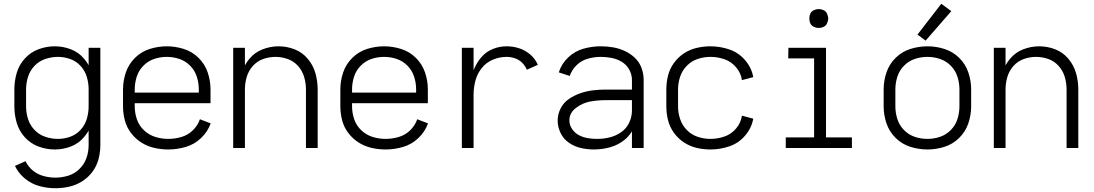

<svg xmlns="http://www.w3.org/2000/svg" viewBox="-20 -783 5790 1016"><path d="M273 213Q230 213 188 201.5Q146 190 112 162Q78 134 59 95L115 70Q129 99 154 119.5Q179 140 210.5 148.5Q242 157 273 157Q308 157 341.5 146.5Q375 136 400.5 111Q426 86 437.5 53Q449 20 449 -15V-92Q439 -74 425 -58Q397 -24 355.5 -8Q314 8 270 8Q226 8 184 -7.5Q142 -23 111.5 -56.5Q81 -90 68.5 -133Q56 -176 56 -220V-310Q56 -354 68.5 -397Q81 -440 111.5 -473.5Q142 -507 184 -522.5Q226 -538 270 -538Q314 -538 355.5 -522Q397 -506 425 -472Q439 -456 449 -438V-530H511V-15Q511 22 501.5 58.5Q492 95 469.5 125.5Q447 156 415.5 176Q384 196 347.5 204.5Q311 213 273 213ZM287 -48Q320 -48 352 -59.5Q384 -71 407 -96.5Q430 -122 439.5 -154.5Q449 -187 449 -220V-310Q449 -343 439.5 -375.5Q430 -408 407 -433.5Q384 -459 352 -470.5Q320 -482 287 -482Q253 -482 220 -471Q187 -460 163 -435Q139 -410 128.5 -377Q118 -344 118 -310V-220Q118 -186 128.5 -153Q139 -120 163 -95Q187 -70 220 -59Q253 -48 287 -48Z M870 8Q833 8 796 -0.5Q759 -9 727.5 -29Q696 -49 673 -79.5Q650 -110 640.5 -146.5Q631 -183 631 -220V-310Q631 -356 646 -400Q661 -444 694.5 -477Q728 -510 772.5 -524Q817 -538 863 -538Q908 -538 952.5 -524Q997 -510 1030.5 -477Q1064 -444 1079 -400Q1094 -356 1094 -310V-237H693V-220Q693 -185 704.5 -151.5Q716 -118 742 -93.5Q768 -69 801.5 -58.5Q835 -48 870 -48Q905 -48 939.5 -58Q974 -68 1000 -93Q1026 -118 1038 -152L1095 -130Q1079 -86 1044 -52.5Q1009 -19 963 -5.5Q917 8 870 8ZM693 -293H1032V-310Q1032 -344 1021.5 -377Q1011 -410 986.5 -435Q962 -460 929.5 -471Q897 -482 863 -482Q828 -482 795.5 -471Q763 -460 738.5 -435Q714 -410 703.5 -377Q693 -344 693 -310Z M1214 0V-530H1276V-437Q1286 -456 1300 -472Q1328 -506 1369.5 -522Q1411 -538 1454 -538Q1498 -538 1539 -522Q1580 -506 1608.5 -472Q1637 -438 1649 -396Q1661 -354 1661 -310V0H1599V-310Q1599 -343 1589.5 -375.5Q1580 -408 1557.5 -433.5Q1535 -459 1503 -470.5Q1471 -482 1438 -482Q1404 -482 1372 -470.5Q1340 -459 1317.5 -433.5Q1295 -408 1285.5 -375.5Q1276 -343 1276 -310V0Z M2020 8Q1983 8 1946 -0.5Q1909 -9 1877.5 -29Q1846 -49 1823 -79.5Q1800 -110 1790.5 -146.5Q1781 -183 1781 -220V-310Q1781 -356 1796 -400Q1811 -444 1844.5 -477Q1878 -510 1922.5 -524Q1967 -538 2013 -538Q2058 -538 2102.5 -524Q2147 -510 2180.5 -477Q2214 -444 2229 -400Q2244 -356 2244 -310V-237H1843V-220Q1843 -185 1854.5 -151.5Q1866 -118 1892 -93.5Q1918 -69 1951.5 -58.5Q1985 -48 2020 -48Q2055 -48 2089.5 -58Q2124 -68 2150 -93Q2176 -118 2188 -152L2245 -130Q2229 -86 2194 -52.5Q2159 -19 2113 -5.5Q2067 8 2020 8ZM1843 -293H2182V-310Q2182 -344 2171.5 -377Q2161 -410 2136.5 -435Q2112 -460 2079.5 -471Q2047 -482 2013 -482Q1978 -482 1945.5 -471Q1913 -460 1888.5 -435Q1864 -410 1853.5 -377Q1843 -344 1843 -310Z M2424 0V-530H2486V-411Q2488 -417 2491 -423Q2506 -457 2530.5 -484Q2555 -511 2589.5 -524.5Q2624 -538 2661 -538Q2695 -538 2727.5 -527.5Q2760 -517 2786.5 -494Q2813 -471 2826 -440L2768 -414Q2759 -435 2743 -451Q2727 -467 2705 -474.5Q2683 -482 2661 -482Q2623 -482 2587.5 -467Q2552 -452 2528.5 -422Q2505 -392 2495.5 -355.5Q2486 -319 2486 -281V0Z M3123 8Q3089 8 3055 0.5Q3021 -7 2991.5 -27Q2962 -47 2946.5 -79Q2931 -111 2931 -145Q2931 -179 2947 -210Q2963 -241 2991.5 -260Q3020 -279 3052 -290Q3084 -301 3117.5 -305Q3151 -309 3185 -309H3324V-361Q3324 -389 3309.5 -415Q3295 -441 3270 -456Q3245 -471 3216.5 -476.5Q3188 -482 3159 -482Q3125 -482 3091 -472.5Q3057 -463 3031.5 -438.5Q3006 -414 2995 -381L2937 -400Q2951 -445 2986 -478.5Q3021 -512 3066.5 -525Q3112 -538 3159 -538Q3192 -538 3224 -532.5Q3256 -527 3285.5 -513.5Q3315 -500 3339 -477.5Q3363 -455 3374.5 -424Q3386 -393 3386 -361V0H3324V-88Q3309 -63 3286 -44Q3252 -16 3209.5 -4Q3167 8 3123 8ZM3140 -48Q3173 -48 3206 -56Q3239 -64 3267 -83.5Q3295 -103 3309.5 -134Q3324 -165 3324 -198V-253H3185Q3144 -253 3104 -246Q3064 -239 3028.5 -212.5Q2993 -186 2993 -146Q2993 -121 3007.5 -100Q3022 -79 3044 -67.5Q3066 -56 3090.5 -52Q3115 -48 3140 -48Z M3739 8Q3702 8 3666 -0.5Q3630 -9 3599 -29.5Q3568 -50 3546 -80.5Q3524 -111 3515 -147Q3506 -183 3506 -220V-310Q3506 -347 3515 -383Q3524 -419 3546 -449.5Q3568 -480 3599 -500.5Q3630 -521 3666.5 -529.5Q3703 -538 3739 -538Q3790 -538 3839 -521.5Q3888 -505 3922.5 -465Q3957 -425 3966 -375L3906 -359Q3901 -396 3875.5 -426.5Q3850 -457 3813.5 -469.5Q3777 -482 3739 -482Q3705 -482 3672 -471Q3639 -460 3614.5 -435Q3590 -410 3579 -377Q3568 -344 3568 -310V-220Q3568 -186 3579 -153Q3590 -120 3614.5 -95Q3639 -70 3672 -59Q3705 -48 3739 -48Q3777 -48 3813.5 -60.5Q3850 -73 3875.5 -103.5Q3901 -134 3906 -171L3966 -155Q3957 -105 3922.5 -65Q3888 -25 3839 -8.5Q3790 8 3739 8Z M4138 0V-56H4288V-474H4151L4152 -530H4351V-56H4488V0ZM4313 -635Q4299 -635 4286.5 -641Q4274 -647 4268 -659Q4263 -670 4263 -681V-689Q4263 -700 4268 -711Q4274 -723 4286.5 -729Q4299 -735 4313 -735Q4326 -735 4338.5 -729Q4351 -723 4356.5 -710.5Q4362 -698 4363 -685Q4362 -672 4356.5 -659.5Q4351 -647 4338.5 -641Q4326 -635 4313 -635Z M4878 -568 4835 -600 4961 -763 5014 -724ZM4888 8Q4842 8 4797.5 -6Q4753 -20 4719.5 -53Q4686 -86 4671 -130Q4656 -174 4656 -220V-310Q4656 -356 4671 -400Q4686 -444 4719.5 -477Q4753 -510 4797.5 -524Q4842 -538 4888 -538Q4933 -538 4977.5 -524Q5022 -510 5055.5 -477Q5089 -444 5104 -400Q5119 -356 5119 -310V-220Q5119 -174 5104 -130Q5089 -86 5055.5 -53Q5022 -20 4977.5 -6Q4933 8 4888 8ZM4888 -48Q4922 -48 4954.5 -59Q4987 -70 5011.5 -95Q5036 -120 5046.5 -153Q5057 -186 5057 -220V-310Q5057 -344 5046.5 -377Q5036 -410 5011.5 -435Q4987 -460 4954.5 -471Q4922 -482 4888 -482Q4853 -482 4820.5 -471Q4788 -460 4763.5 -435Q4739 -410 4728.5 -377Q4718 -344 4718 -310V-220Q4718 -186 4728.5 -153Q4739 -120 4763.5 -95Q4788 -70 4820.5 -59Q4853 -48 4888 -48Z M5239 0V-530H5301V-437Q5311 -456 5325 -472Q5353 -506 5394.5 -522Q5436 -538 5479 -538Q5523 -538 5564 -522Q5605 -506 5633.5 -472Q5662 -438 5674 -396Q5686 -354 5686 -310V0H5624V-310Q5624 -343 5614.5 -375.5Q5605 -408 5582.5 -433.5Q5560 -459 5528 -470.5Q5496 -482 5463 -482Q5429 -482 5397 -470.5Q5365 -459 5342.5 -433.5Q5320 -408 5310.5 -375.5Q5301 -343 5301 -310V0Z"/></svg>

Font: Jozsika Light
Style: Regular
Weight: 300
Monospace: yes
Designer: Belleve Invis
Foundry: Belleve Invis
Version: 2.1.0